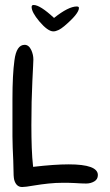

<svg xmlns="http://www.w3.org/2000/svg" viewBox="-20 -751 443 771"><path d="M194 -625Q172 -625 138 -665Q107 -702 107 -723Q107 -731 115 -731Q141 -731 197 -679Q255 -725 288 -725Q297 -725 297 -719Q297 -696 238 -646Q213 -625 194 -625ZM69 0Q45 0 37 -29Q34 -41 34 -76Q34 -95 31 -158Q30 -184 30 -204Q30 -224 30 -240V-354Q30 -402 32 -441Q34 -480 38 -509Q46 -571 79 -571Q96 -571 106 -549Q114 -531 114 -512Q114 -508 113 -487Q112 -466 110 -426Q108 -386 107 -341.5Q106 -297 106 -248Q106 -200 107.5 -158Q109 -116 113 -81Q156 -86 191.5 -88.5Q227 -91 256 -91Q373 -91 373 -48Q373 -31 358.5 -22.5Q344 -14 326 -14Q318 -14 306.5 -14.5Q295 -15 279 -16Q263 -17 251.5 -17Q240 -17 232 -17Q204 -17 175 -14Q146 -11 116 -6Q82 0 69 0Z"/></svg>

Font: Dongol
Style: Regular
Weight: 400
Designer: Abdo Mohamed and Ibrahim Hamdi
Foundry: Protype Foundry
Version: Version 1.000;hotconv 1.0.109;makeotfexe 2.5.65596